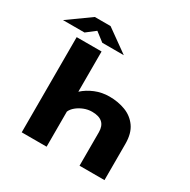

<svg xmlns="http://www.w3.org/2000/svg" viewBox="-224 -1120 1298 1310"><g transform="rotate(30 425.0 -465.5)"><path d="M115.5 0V-750H311.5V-433Q349.5 -468 401.8 -489.5Q454 -511 513.5 -511Q581.5 -511 639.2 -489Q697 -467 732.2 -417.5Q767.5 -368 767.5 -285V0H571V-264Q571 -362 462.5 -362Q430 -362 399 -350Q368 -338 344.5 -318.5Q321 -299 311.5 -276.5V0ZM-23.5 -804 154 -931H278L455.5 -804H286L216 -858L146 -804Z"/></g></svg>

Font: Trispace SemiExpanded ExtraBold
Style: Regular
Weight: 800
Width: 6
Designer: Tyler Finck
Foundry: Etcetera Type Company
Version: Version 1.210; ttfautohint (v1.8.3)